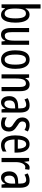

<svg xmlns="http://www.w3.org/2000/svg" viewBox="1445 -2245 810 3740"><g transform="rotate(90 1850.0 -375.0)"><path d="M146 -543Q146 -527 145 -508Q144 -489 143 -466H147Q169 -507 198 -526.5Q227 -546 264 -546Q341 -546 381 -475.5Q421 -405 421 -269Q421 -180 403 -117.5Q385 -55 351 -22.5Q317 10 267 10Q229 10 199.5 -9Q170 -28 147 -68H142L131 0H65V-760H146ZM246 -475Q206 -475 184 -449Q162 -423 154 -378Q146 -333 146 -276V-257Q146 -157 171 -108.5Q196 -60 247 -60Q293 -60 315.5 -111Q338 -162 338 -270Q338 -372 316 -423.5Q294 -475 246 -475Z M853 -537V0H788L779 -72H773Q762 -46 744.5 -27.5Q727 -9 705 0.5Q683 10 657 10Q609 10 580 -14.5Q551 -39 538 -83Q525 -127 525 -187V-537H606V-202Q606 -131 622 -97Q638 -63 672 -63Q709 -63 731 -83.5Q753 -104 762.5 -145.5Q772 -187 772 -251V-537Z M1321 -269Q1321 -206 1310 -155Q1299 -104 1277 -67Q1255 -30 1220.5 -10Q1186 10 1139 10Q1094 10 1060.5 -10Q1027 -30 1004.5 -66.5Q982 -103 971 -154.5Q960 -206 960 -269Q960 -358 979.5 -420Q999 -482 1039 -514.5Q1079 -547 1141 -547Q1198 -547 1238.5 -515.5Q1279 -484 1300 -422.5Q1321 -361 1321 -269ZM1043 -269Q1043 -201 1053.5 -154.5Q1064 -108 1085.5 -84.5Q1107 -61 1141 -61Q1175 -61 1196.5 -84Q1218 -107 1228.5 -153.5Q1239 -200 1239 -269Q1239 -338 1228.5 -384Q1218 -430 1196.5 -453Q1175 -476 1141 -476Q1089 -476 1066 -424.5Q1043 -373 1043 -269Z M1625 -547Q1690 -547 1723 -502Q1756 -457 1756 -364V0H1675V-348Q1675 -411 1659 -443Q1643 -475 1607 -475Q1555 -475 1532 -429Q1509 -383 1509 -279V0H1428V-537H1493L1502 -464H1507Q1519 -491 1536.5 -509.5Q1554 -528 1577 -537.5Q1600 -547 1625 -547Z M2032 -547Q2108 -547 2140 -499Q2172 -451 2172 -362V0H2110L2098 -74H2096Q2082 -46 2064 -27.5Q2046 -9 2023.5 0.5Q2001 10 1973 10Q1932 10 1905 -12.5Q1878 -35 1865.5 -71.5Q1853 -108 1853 -150Q1853 -230 1899 -274Q1945 -318 2030 -322L2091 -325V-360Q2091 -422 2074 -451Q2057 -480 2019 -480Q1997 -480 1972 -472Q1947 -464 1918 -447L1892 -508Q1924 -528 1959 -537.5Q1994 -547 2032 -547ZM2044 -263Q1989 -260 1962.5 -232.5Q1936 -205 1936 -152Q1936 -103 1953 -79.5Q1970 -56 2001 -56Q2043 -56 2067.5 -97.5Q2092 -139 2092 -212V-266Z M2542 -144Q2542 -95 2524 -60.5Q2506 -26 2472 -8Q2438 10 2390 10Q2353 10 2322 1.5Q2291 -7 2268 -20V-104Q2290 -86 2322 -74.5Q2354 -63 2387 -63Q2422 -63 2442 -83.5Q2462 -104 2462 -141Q2462 -162 2454 -178.5Q2446 -195 2428 -210Q2410 -225 2380 -242Q2347 -263 2321.5 -285Q2296 -307 2282 -336Q2268 -365 2268 -406Q2268 -470 2309.5 -508.5Q2351 -547 2418 -547Q2453 -547 2483 -538Q2513 -529 2541 -512L2511 -447Q2490 -461 2467 -469.5Q2444 -478 2419 -478Q2385 -478 2365.5 -459Q2346 -440 2346 -408Q2346 -387 2354 -371Q2362 -355 2381 -340.5Q2400 -326 2431 -307Q2464 -286 2489 -264Q2514 -242 2528 -213.5Q2542 -185 2542 -144Z M2789 -546Q2844 -546 2880 -514.5Q2916 -483 2934 -429.5Q2952 -376 2952 -309V-253H2697Q2699 -156 2728 -107.5Q2757 -59 2816 -59Q2845 -59 2873.5 -68Q2902 -77 2932 -96V-24Q2904 -7 2873 1.5Q2842 10 2807 10Q2739 10 2697 -26.5Q2655 -63 2636 -125Q2617 -187 2617 -265Q2617 -356 2636.5 -418.5Q2656 -481 2694.5 -513.5Q2733 -546 2789 -546ZM2789 -480Q2748 -480 2725 -440Q2702 -400 2698 -317H2876Q2876 -361 2867 -398Q2858 -435 2838.5 -457.5Q2819 -480 2789 -480Z M3241 -547Q3252 -547 3263.5 -545.5Q3275 -544 3287 -540L3275 -456Q3266 -460 3256 -461.5Q3246 -463 3235 -463Q3214 -463 3196 -449.5Q3178 -436 3165 -411Q3152 -386 3145 -352.5Q3138 -319 3138 -280V0H3057V-537H3120L3131 -445H3136Q3148 -476 3163.5 -499Q3179 -522 3198.5 -534.5Q3218 -547 3241 -547Z M3497 -547Q3573 -547 3605 -499Q3637 -451 3637 -362V0H3575L3563 -74H3561Q3547 -46 3529 -27.5Q3511 -9 3488.5 0.5Q3466 10 3438 10Q3397 10 3370 -12.5Q3343 -35 3330.5 -71.5Q3318 -108 3318 -150Q3318 -230 3364 -274Q3410 -318 3495 -322L3556 -325V-360Q3556 -422 3539 -451Q3522 -480 3484 -480Q3462 -480 3437 -472Q3412 -464 3383 -447L3357 -508Q3389 -528 3424 -537.5Q3459 -547 3497 -547ZM3509 -263Q3454 -260 3427.5 -232.5Q3401 -205 3401 -152Q3401 -103 3418 -79.5Q3435 -56 3466 -56Q3508 -56 3532.5 -97.5Q3557 -139 3557 -212V-266Z"/></g></svg>

Font: Noto Sans Khmer ExtraCondensed
Style: Regular
Weight: 400
Width: 2
Designer: Danh Hong and the Monotype Design Team
Foundry: Monotype Imaging Inc.
Version: Version 2.004